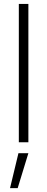

<svg xmlns="http://www.w3.org/2000/svg" viewBox="-20 -727 241 981"><path d="M125 0H76.2V-707H125ZM74.2 55.7H125L70.3 234.4H31.2Z"/></svg>

Font: Pretendard JP ExtraLight
Style: Regular
Weight: 200
Designer: Base glyphs from Inter by Rasmus Andersson; Hangeul glyphs from Noto Sans CJK(Source Han Sans) by Jang Soo-young and Kan
Foundry: Kil Hyung-jin
Version: Version 1.309